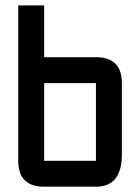

<svg xmlns="http://www.w3.org/2000/svg" viewBox="-20 -704 528 724"><path d="M48.8 -683.6H146.5V-488.3H341.8Q439.5 -488.3 439.5 -390.6V-122.1Q439.5 0 341.8 0H146.5Q48.8 0 48.8 -97.7ZM341.8 -390.6H146.5V-97.7H341.8Z"/></svg>

Font: BabelStone Runic Staveless
Style: Regular
Weight: 400
Designer: Andrew West
Foundry: BabelStone
Version: Version 3.002 March 14, 2022